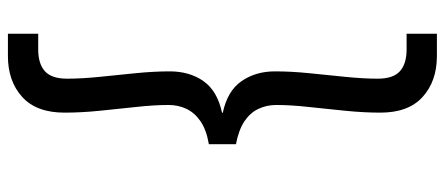

<svg xmlns="http://www.w3.org/2000/svg" viewBox="-350 -624 1162 502"><g transform="rotate(90 231.0 -373.0)"><path d="M357 -338.1V-408.9Q319.6 -416.1 297.2 -431Q274.9 -446 264.7 -467.5Q254.5 -489.1 254.5 -514.1Q254.5 -553.1 259.8 -600.1Q265 -647.2 269.7 -695.7Q274.5 -744.2 274.5 -786.5Q274.5 -860 233.3 -897.1Q192.2 -934.3 126.4 -934.3H68.2V-855.1H109Q146.9 -855.1 166.3 -837.5Q185.7 -820 185.7 -779.7Q185.7 -742.2 181 -695.5Q176.3 -648.7 171.4 -600.8Q166.6 -552.9 166.6 -511.1Q166.6 -460.6 192 -423.7Q217.5 -386.7 274.7 -374.5V-372.5Q217.5 -360.3 192 -323.8Q166.6 -287.4 166.6 -235.9Q166.6 -194.4 171.4 -146.3Q176.3 -98.3 181 -52Q185.7 -5.8 185.7 32.6Q185.7 73 166.3 90.5Q146.9 108.1 109 108.1H68.2V187.3H126.4Q192.2 187.3 233.3 150.1Q274.5 112.9 274.5 39.4Q274.5 -3.8 269.7 -51.8Q265 -99.8 259.8 -146.9Q254.5 -193.9 254.5 -232.9Q254.5 -258.1 264.7 -279.6Q274.9 -301.1 297.2 -316.4Q319.6 -331.7 357 -338.1Z"/></g></svg>

Font: Poppins Variable
Style: Regular
Weight: 100
Designer: Jonny Pinhorn
Foundry: Indian Type Foundry
Version: Version 6.000